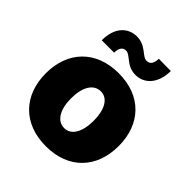

<svg xmlns="http://www.w3.org/2000/svg" viewBox="-206 -875 1017 1017"><g transform="rotate(45 302.5 -366.5)"><path d="M302.7 9.8C473.6 9.8 575.2 -100.6 575.2 -263.7C575.2 -426.8 473.6 -537.1 302.7 -537.1C131.8 -537.1 29.3 -426.8 29.3 -263.7C29.3 -100.6 131.8 9.8 302.7 9.8ZM303.7 -127C250 -127 217.8 -180.7 217.8 -264.6C217.8 -349.6 250 -402.3 303.7 -402.3C355.5 -402.3 386.7 -349.6 386.7 -264.6C386.7 -180.7 355.5 -127 303.7 -127ZM115.2 -596.7H208C208 -630.9 221.7 -649.4 244.1 -649.4C280.3 -649.4 300.8 -592.8 372.1 -592.8C436.5 -593.8 488.3 -644.5 489.3 -740.2L398.4 -741.2C397.5 -708 386.7 -687.5 360.4 -687.5C327.1 -686.5 302.7 -743.2 232.4 -743.2C167 -742.2 115.2 -694.3 115.2 -596.7Z"/></g></svg>

Font: Pretendard Black
Style: Regular
Weight: 900
Designer: Base glyphs from Inter by Rasmus Andersson; Hangeul glyphs from Noto Sans CJK(Source Han Sans) by Jang Soo-young and Kan
Foundry: Kil Hyung-jin
Version: Version 1.309;Glyphs 3.2 (3225)